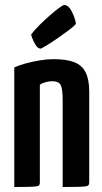

<svg xmlns="http://www.w3.org/2000/svg" viewBox="-20 -746 408 766"><path d="M37 0V-477Q54 -485 81 -492.5Q108 -500 138 -505Q168 -510 193 -510Q245 -510 276 -498Q307 -486 321.5 -457.5Q336 -429 336 -380V-19Q336 -9 331 -5.5Q326 -2 304 -1Q282 0 230 0V-348Q230 -390 222.5 -406Q215 -422 189 -422Q177 -422 163 -418.5Q149 -415 139 -408V-19Q139 -9 134.5 -5.5Q130 -2 108.5 -1Q87 0 37 0ZM143 -552Q131 -552 122 -566.5Q113 -581 108.5 -594.5Q104 -608 104 -608Q118 -627 138.5 -647Q159 -667 180 -685.5Q201 -704 216.5 -715Q232 -726 236 -726Q253 -726 266 -701Q279 -676 283 -651Q275 -641 255 -626Q235 -611 212 -595Q189 -579 169.5 -567Q150 -555 143 -552Z"/></svg>

Font: Yanone Kaffeesatz SemiBold
Style: Regular
Weight: 600
Designer: Yanone (Cyrillic: Daniel Pouzeot, Huerta Tipografica, and Cyreal)
Foundry: Yanone
Version: Version 2.003